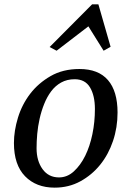

<svg xmlns="http://www.w3.org/2000/svg" viewBox="-20 -852 604 882"><path d="M44 -195C44 -128.3 61 -77.5 95 -42.5C129 -7.5 174.3 10 231 10C274.3 10 313.7 0.3 349 -19C384.3 -38.3 414.7 -63.7 440 -95C465.3 -126.3 485 -162.7 499 -204C513 -245.3 520 -289 520 -335C520 -400.3 505.3 -450 476 -484C446.7 -518 403 -535 345 -535C294.3 -535 250.2 -524.2 212.5 -502.5C174.8 -480.8 143.5 -453.7 118.5 -421C93.5 -388.3 74.8 -351.8 62.5 -311.5C50.2 -271.2 44 -232.3 44 -195ZM323 -488C355 -488 378.5 -475.5 393.5 -450.5C408.5 -425.5 416 -392.3 416 -351C416 -311.7 412.2 -273.3 404.5 -236C396.8 -198.7 385.8 -165.5 371.5 -136.5C357.2 -107.5 339.8 -83.7 319.5 -65C299.2 -46.3 276.3 -37 251 -37C219 -37 193.8 -49.7 175.5 -75C157.2 -100.3 148 -132.3 148 -171C148 -191.7 149 -213.5 151 -236.5C153 -259.5 156.7 -282.8 162 -306.5C167.3 -330.2 174.3 -352.8 183 -374.5C191.7 -396.2 202.3 -415.5 215 -432.5C227.7 -449.5 243 -463 261 -473C279 -483 299.7 -488 323 -488ZM240 -619 386 -731 456 -619 488 -637 432 -832H403L208 -636Z"/></svg>

Font: PT Serif Caption
Style: Italic
Weight: 400
Italic angle: -12°
Designer: A.Korolkova, O.Umpeleva, V.Yefimov
Foundry: ParaType Ltd
Version: Version 1.000W OFL